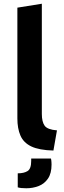

<svg xmlns="http://www.w3.org/2000/svg" viewBox="-20 -796 343 1028"><path d="M266 10Q189 8 147.5 -12Q106 -32 89.5 -70Q73 -108 73 -162V-755L204 -776V-186Q204 -144 219 -123Q234 -102 285 -98ZM121 212Q90 212 75 207V132Q108 132 127.5 120Q147 108 147 66V53H253Q255 62 255.5 72Q256 82 256 85Q256 132 237 160Q218 188 187 200Q156 212 121 212Z"/></svg>

Font: Ubuntu Sans
Style: Bold
Weight: 700
Designer: Dalton Maag Ltd
Foundry: Dalton Maag Ltd
Version: Version 1.006; ttfautohint (v1.8.4.7-5d5b)